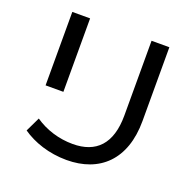

<svg xmlns="http://www.w3.org/2000/svg" viewBox="-125 -827 970 963"><g transform="rotate(20 360.0 -346.0)"><path d="M327 8C503 8 619 -99 619 -306V-700H524V-301C524 -149 453 -78 329 -78C255 -78 184 -100 126 -140L89 -63C149 -21 233 8 327 8ZM196 -308V-700H101V-308Z"/></g></svg>

Font: Montserrat-Alt1 Med
Style: Regular
Weight: 500
Designer: Differentunic
Foundry: Differentunic
Version: Version 7.222